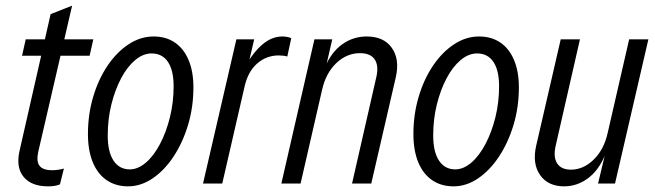

<svg xmlns="http://www.w3.org/2000/svg" viewBox="-20 -649 2318 679"><path d="M150 10Q91 10 63.5 -23.5Q36 -57 49 -115L159 -599L235 -629L115 -111Q108 -78 120 -62.5Q132 -47 165 -47Q176 -47 188 -49Q200 -51 206 -53L192 3Q182 7 172.5 8.5Q163 10 150 10ZM58 -452 71 -510H310L297 -452Z M433 10Q389 10 357 -12Q325 -34 308 -75.5Q291 -117 291 -175Q291 -244 309.5 -306.5Q328 -369 360.5 -417Q393 -465 435 -492.5Q477 -520 523 -520Q567 -520 598.5 -498.5Q630 -477 647 -436.5Q664 -396 664 -340Q664 -270 645 -207Q626 -144 593.5 -95Q561 -46 519.5 -18Q478 10 433 10ZM439 -50Q468 -50 496 -74Q524 -98 546 -140Q568 -182 581 -234.5Q594 -287 594 -344Q594 -400 574 -430Q554 -460 516 -460Q486 -460 458 -436.5Q430 -413 408.5 -372.5Q387 -332 374 -280Q361 -228 361 -170Q361 -112 381.5 -81Q402 -50 439 -50Z M698 0 816 -510H879L854 -404H859L766 0ZM844 -339 845 -412Q877 -466 909.5 -493Q942 -520 979 -520Q986 -520 995 -518.5Q1004 -517 1010 -514L996 -449Q991 -451 982.5 -452Q974 -453 966 -453Q922 -453 889 -424Q856 -395 844 -339Z M975 0 1092 -510H1155L1133 -414H1138L1043 0ZM1225 0 1311 -377Q1320 -417 1305 -439Q1290 -461 1253 -461Q1206 -461 1169 -425.5Q1132 -390 1119 -331L1129 -411Q1152 -465 1190.5 -492.5Q1229 -520 1277 -520Q1337 -520 1365.5 -480Q1394 -440 1380 -377L1293 0Z M1584 10Q1540 10 1508 -12Q1476 -34 1459 -75.5Q1442 -117 1442 -175Q1442 -244 1460.5 -306.5Q1479 -369 1511.5 -417Q1544 -465 1586 -492.5Q1628 -520 1674 -520Q1718 -520 1749.5 -498.5Q1781 -477 1798 -436.5Q1815 -396 1815 -340Q1815 -270 1796 -207Q1777 -144 1744.5 -95Q1712 -46 1670.5 -18Q1629 10 1584 10ZM1590 -50Q1619 -50 1647 -74Q1675 -98 1697 -140Q1719 -182 1732 -234.5Q1745 -287 1745 -344Q1745 -400 1725 -430Q1705 -460 1667 -460Q1637 -460 1609 -436.5Q1581 -413 1559.5 -372.5Q1538 -332 1525 -280Q1512 -228 1512 -170Q1512 -112 1532.5 -81Q1553 -50 1590 -50Z M1975 10Q1918 10 1890 -30Q1862 -70 1876 -133L1963 -510H2031L1945 -133Q1936 -93 1950.5 -71Q1965 -49 1999 -49Q2043 -49 2079.5 -84.5Q2116 -120 2129 -179L2119 -99Q2096 -45 2058 -17.5Q2020 10 1975 10ZM2095 0 2118 -96H2110L2205 -510H2273L2155 0Z"/></svg>

Font: Instrument Sans Condensed
Style: Italic
Weight: 400
Width: 3
Italic angle: -13°
Designer: Rodrigo Fuenzalida
Foundry: fragTYPE
Version: Version 1.000;gftools[0.9.28]